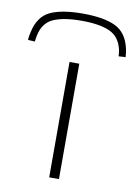

<svg xmlns="http://www.w3.org/2000/svg" viewBox="-171 -815 621 872"><g transform="rotate(10 140.0 -379.5)"><path d="M118 0V-532H163V0ZM140 -759Q237 -759 290.5 -733.5Q344 -708 360 -636Q364 -618 365 -598L333 -596Q333 -603 332 -610Q331 -617 330 -624Q317 -684 270 -705Q223 -726 140 -726Q57 -726 10 -705Q-37 -684 -49 -624Q-50 -617 -51.5 -610Q-53 -603 -53 -596L-85 -598Q-85 -608 -83 -618Q-81 -628 -79 -637Q-63 -709 -10 -734Q43 -759 140 -759Z"/></g></svg>

Font: Georama ExtraExtended ExtraLight
Style: Regular
Weight: 200
Width: 8
Designer: Jean-Baptiste Levee
Foundry: Production Type
Version: Version 1.000